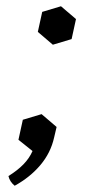

<svg xmlns="http://www.w3.org/2000/svg" viewBox="-20 -474 299 614"><path d="M113 -109 161 -68 153 -34Q142 15 109 54Q76 93 27 120Q11 107 7 89Q36 71 55 51.5Q74 32 84 9L39 -27L53 -91ZM175 -454 223 -413 209 -349 149 -331 101 -372 115 -436Z"/></svg>

Font: Poltawski Nowy
Style: Italic
Weight: 400
Italic angle: -12°
Designer: Adam Pótawski, Mateusz Machalski, Borys Kosmynka, Ania Wieluska
Foundry: Capitalics.wtf
Version: Version 1.001;gftools[0.9.25]